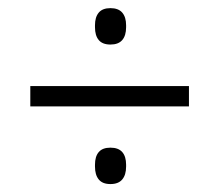

<svg xmlns="http://www.w3.org/2000/svg" viewBox="-20 -548 539 472"><path d="M54.5 -286.5V-336.5H444.5V-286.5ZM251.5 -95.5Q232 -95.5 222.8 -106.8Q213.5 -118 213.5 -138.5V-143Q213.5 -163.5 222.8 -174.2Q232 -185 251.5 -185Q271 -185 280.5 -174.2Q290 -163.5 290 -143V-138.5Q290 -118 280.5 -106.8Q271 -95.5 251.5 -95.5ZM251.5 -438.5Q232 -438.5 222.8 -449.5Q213.5 -460.5 213.5 -481V-486Q213.5 -506 222.8 -517Q232 -528 251.5 -528Q271 -528 280.5 -517Q290 -506 290 -486V-481Q290 -460.5 280.5 -449.5Q271 -438.5 251.5 -438.5Z"/></svg>

Font: Anek Bangla Medium Light
Style: Regular
Weight: 300
Version: Version 1.003